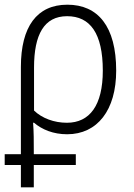

<svg xmlns="http://www.w3.org/2000/svg" viewBox="-23 -562 571 818"><path d="M-3 141H66V236H121V141H300V95H121V84C121 40 121 0 118 -39H122C156 -10 204 10 263 10C392 10 472 -93 472 -261C472 -450 394 -542 264 -542C134 -542 66 -448 66 -277V95H-3ZM262 -39C208 -39 156 -58 122 -91V-274C122 -415 165 -493 263 -493C361 -493 415 -420 415 -261C415 -113 359 -39 262 -39Z"/></svg>

Font: Noto Sans SemiCondensed Light
Style: Regular
Weight: 300
Width: 4
Designer: Monotype Design Team
Foundry: Monotype Imaging Inc.
Version: Version 2.013